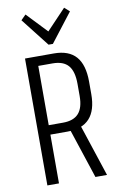

<svg xmlns="http://www.w3.org/2000/svg" viewBox="-101 -989 641 1043"><g transform="rotate(-10 219.5 -467.5)"><path d="M73 -700H232Q314 -700 354 -654.5Q394 -609 394 -516V-447Q394 -358 353.5 -313.5Q313 -269 232 -269H134V-321H216Q274 -321 302 -352Q330 -383 330 -448V-515Q330 -584 302.5 -616Q275 -648 216 -648H123L137 -670V0H73ZM244 -285H308L402 0H338ZM358 -910 236 -752H212L90 -908L117 -935L232 -814H215L330 -935Z"/></g></svg>

Font: Pathway Extreme Condensed ExtraLight
Style: Regular
Weight: 250
Width: 3
Version: Version 1.001;gftools[0.9.26]